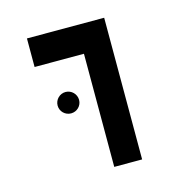

<svg xmlns="http://www.w3.org/2000/svg" viewBox="-90 -676 767 767"><g transform="rotate(-15 293.0 -293.0)"><path d="M290.5 0H405.8V-585.9H86.4V-467.8H290.5ZM179.7 -251C204.1 -251 224.1 -270.5 224.1 -294.9C224.1 -319.3 204.1 -339.4 179.7 -339.4C155.3 -339.4 135.3 -319.3 135.3 -294.9C135.3 -270.5 155.3 -251 179.7 -251Z"/></g></svg>

Font: Cascadia Code NF SemiBold
Style: Regular
Weight: 600
Monospace: yes
Designer: Aaron Bell
Foundry: Saja Typeworks
Version: Version 2404.023